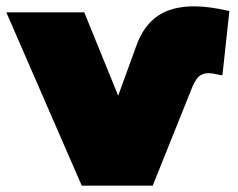

<svg xmlns="http://www.w3.org/2000/svg" viewBox="-23 -586 752 606"><path d="M476 -536.5C446.7 -516.8 424.3 -486.7 409 -446L350 -284L243 -547H-3L235 0H459L579 -299C587 -320.3 595 -335 603 -343C611 -351 621.7 -355 635 -355C643.7 -355 658.3 -352.7 679 -348L701 -551C659 -561 622 -566 590 -566C543.3 -566 505.3 -556.2 476 -536.5Z"/></svg>

Font: Montserrat Custom Black
Style: Regular
Weight: 900
Designer: Julieta Ulanovsky
Foundry: Julieta Ulanovsky
Version: Version 7.200